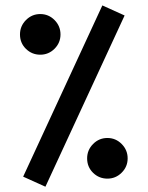

<svg xmlns="http://www.w3.org/2000/svg" viewBox="-20 -688 544 708"><path d="M357.4 -668 439.5 -630.9 147.5 0.5 65.4 -36.6ZM53.7 -561Q53.7 -591.8 75.7 -614Q97.7 -636.2 128.4 -636.2Q159.2 -636.2 181.2 -614Q203.1 -591.8 203.1 -561Q203.1 -530.3 181.2 -508.3Q159.2 -486.3 128.4 -486.3Q97.7 -486.3 75.7 -507.8Q53.7 -529.3 53.7 -561ZM301.3 -104Q301.3 -134.8 323.2 -157Q345.2 -179.2 376 -179.2Q406.7 -179.2 428.7 -157Q450.7 -134.8 450.7 -104Q450.7 -73.2 428.7 -51.3Q406.7 -29.3 376 -29.3Q345.2 -29.3 323.2 -50.8Q301.3 -72.3 301.3 -104Z"/></svg>

Font: Vazir Medium WOL-UI
Style: Medium-WOL-UI
Weight: 500
Designer: Saber Rastikerdar
Foundry: Saber Rastikerdar
Version: Version 30.1.0